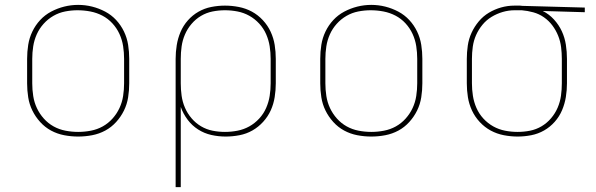

<svg xmlns="http://www.w3.org/2000/svg" viewBox="-20 -551 2440 786"><path d="M300 8Q271 8 242.5 2.5Q214 -3 189 -16.5Q164 -30 144.5 -51.5Q125 -73 112.5 -98.5Q100 -124 95.5 -152.5Q91 -181 91 -210V-310Q91 -339 95.5 -367.5Q100 -396 112.5 -422Q125 -448 144.5 -469Q164 -490 189.5 -503.5Q215 -517 243 -524Q271 -531 300 -531Q329 -531 357 -524Q385 -517 410.5 -503.5Q436 -490 455.5 -469Q475 -448 487.5 -422Q500 -396 504.5 -367.5Q509 -339 509 -310V-210Q509 -181 504.5 -152.5Q500 -124 487.5 -98.5Q475 -73 455.5 -51.5Q436 -30 411 -16.5Q386 -3 357.5 2.5Q329 8 300 8ZM300 -11Q326 -11 352 -16Q378 -21 400.5 -33.5Q423 -46 440.5 -65.5Q458 -85 469 -108.5Q480 -132 484 -158Q488 -184 488 -210V-310Q488 -336 484 -362Q480 -388 469 -412Q458 -436 440 -455.5Q422 -475 399 -487Q376 -499 350 -504Q324 -509 297 -509Q272 -509 246.5 -504Q221 -499 198.5 -486Q176 -473 158.5 -453.5Q141 -434 130.5 -410.5Q120 -387 116 -361.5Q112 -336 112 -310V-210Q112 -184 116 -158Q120 -132 131 -108.5Q142 -85 159.5 -65.5Q177 -46 199.5 -33.5Q222 -21 248 -16Q274 -11 300 -11Z M699 215V-310Q699 -338 703.5 -366Q708 -394 719 -420Q730 -446 749 -467.5Q768 -489 792.5 -503Q817 -517 845 -522.5Q873 -528 901 -528Q929 -528 957.5 -522.5Q986 -517 1011 -503.5Q1036 -490 1056 -468.5Q1076 -447 1088 -421Q1100 -395 1104.5 -367Q1109 -339 1109 -310V-210Q1109 -182 1104.5 -153.5Q1100 -125 1088.5 -99.5Q1077 -74 1057.5 -52.5Q1038 -31 1013.5 -17Q989 -3 960.5 2.5Q932 8 904 8Q874 8 845 1.5Q816 -5 791 -21Q766 -37 748 -61Q730 -85 720 -113V215ZM901 -11Q927 -11 952.5 -16Q978 -21 1000.5 -33.5Q1023 -46 1041 -65.5Q1059 -85 1069.5 -109Q1080 -133 1084 -158.5Q1088 -184 1088 -210V-310Q1088 -336 1084 -361.5Q1080 -387 1069.5 -411Q1059 -435 1041 -454.5Q1023 -474 1000.5 -486.5Q978 -499 952.5 -504Q927 -509 901 -509Q875 -509 850 -504Q825 -499 803 -486Q781 -473 764 -453Q747 -433 737 -409.5Q727 -386 723.5 -361Q720 -336 720 -310V-210Q720 -184 723.5 -159Q727 -134 737 -110.5Q747 -87 764 -67Q781 -47 803 -34Q825 -21 850 -16Q875 -11 901 -11Z M1500 8Q1471 8 1442.5 2.5Q1414 -3 1389 -16.5Q1364 -30 1344.5 -51.5Q1325 -73 1312.5 -98.5Q1300 -124 1295.5 -152.5Q1291 -181 1291 -210V-310Q1291 -339 1295.5 -367.5Q1300 -396 1312.5 -422Q1325 -448 1344.5 -469Q1364 -490 1389.5 -503.5Q1415 -517 1443 -524Q1471 -531 1500 -531Q1529 -531 1557 -524Q1585 -517 1610.5 -503.5Q1636 -490 1655.5 -469Q1675 -448 1687.5 -422Q1700 -396 1704.5 -367.5Q1709 -339 1709 -310V-210Q1709 -181 1704.5 -152.5Q1700 -124 1687.5 -98.5Q1675 -73 1655.5 -51.5Q1636 -30 1611 -16.5Q1586 -3 1557.5 2.5Q1529 8 1500 8ZM1500 -11Q1526 -11 1552 -16Q1578 -21 1600.5 -33.5Q1623 -46 1640.5 -65.5Q1658 -85 1669 -108.5Q1680 -132 1684 -158Q1688 -184 1688 -210V-310Q1688 -336 1684 -362Q1680 -388 1669 -412Q1658 -436 1640 -455.5Q1622 -475 1599 -487Q1576 -499 1550 -504Q1524 -509 1497 -509Q1472 -509 1446.5 -504Q1421 -499 1398.5 -486Q1376 -473 1358.5 -453.5Q1341 -434 1330.5 -410.5Q1320 -387 1316 -361.5Q1312 -336 1312 -310V-210Q1312 -184 1316 -158Q1320 -132 1331 -108.5Q1342 -85 1359.5 -65.5Q1377 -46 1399.5 -33.5Q1422 -21 1448 -16Q1474 -11 1500 -11Z M2099 8Q2071 8 2042.5 2.5Q2014 -3 1989 -16.5Q1964 -30 1944 -51.5Q1924 -73 1912 -99Q1900 -125 1895.5 -153Q1891 -181 1891 -210V-310Q1891 -337 1895 -364.5Q1899 -392 1910.5 -417Q1922 -442 1940 -463.5Q1958 -485 1981.5 -499Q2005 -513 2031.5 -520.5Q2058 -528 2086 -528Q2089 -528 2092.5 -528Q2096 -528 2100 -528Q2105 -528 2109 -528Q2113 -528 2118 -527L2374 -520V-501L2202 -506Q2228 -493 2248 -471Q2268 -449 2280 -423Q2292 -397 2296.5 -368Q2301 -339 2301 -310V-210Q2301 -182 2296.5 -154Q2292 -126 2281 -100Q2270 -74 2251 -52.5Q2232 -31 2207.5 -17Q2183 -3 2155 2.5Q2127 8 2099 8ZM2099 -11Q2125 -11 2150 -16Q2175 -21 2197 -34Q2219 -47 2236 -67Q2253 -87 2263 -110.5Q2273 -134 2276.5 -159Q2280 -184 2280 -210V-310Q2280 -334 2277 -358Q2274 -382 2265 -404.5Q2256 -427 2241.5 -446.5Q2227 -466 2207 -480Q2187 -494 2163.5 -500.5Q2140 -507 2116 -509H2100Q2097 -509 2093.5 -509Q2090 -509 2087 -509Q2062 -509 2038 -502Q2014 -495 1992.5 -482Q1971 -469 1955 -449.5Q1939 -430 1929 -407.5Q1919 -385 1915.5 -360Q1912 -335 1912 -310V-210Q1912 -184 1916 -158.5Q1920 -133 1930.5 -109Q1941 -85 1959 -65.5Q1977 -46 1999.5 -33.5Q2022 -21 2047.5 -16Q2073 -11 2099 -11Z"/></svg>

Font: Zed Sans Thin Extended
Style: Regular
Weight: 100
Width: 7
Designer: Belleve Invis
Foundry: Belleve Invis
Version: Version 1.0.0; ttfautohint (v1.8.4)